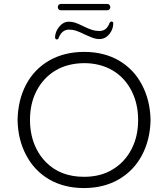

<svg xmlns="http://www.w3.org/2000/svg" viewBox="-20 -957 852 973"><path d="M647 -496Q613 -563 551 -600Q488 -637 406 -637Q321 -636 260 -599Q199 -562 165 -496Q132 -432 132 -349.5Q132 -267 165 -202Q184 -164 213 -135Q286 -61 406 -61Q491 -61 552 -99Q613 -136 647 -202Q680 -266 680 -348.5Q680 -431 647 -496ZM583 -650Q658 -606 699 -528Q741 -449 743 -349Q741 -249 699.5 -170.5Q658 -92 582 -48Q506 -4 405.5 -4Q305 -4 229 -48Q154 -92 113 -170Q71 -248 69 -349Q71 -450 112 -528Q153 -606 229 -650Q306 -694 406.5 -694Q507 -694 583 -650ZM259 -766Q259 -796 280 -821.5Q301 -847 329 -847Q346 -847 361 -842Q376 -837 402.5 -824Q429 -811 446.5 -805.5Q464 -800 482.5 -800Q501 -800 513 -808.5Q525 -817 533 -835Q533 -836 533 -836Q538 -848 545 -848Q549 -848 551.5 -845.5Q554 -843 554 -839Q554 -808 533.5 -783.5Q513 -759 484 -759Q468 -759 453.5 -764Q439 -769 408 -783Q382 -796 365 -801.5Q348 -807 330 -807Q295 -807 278 -767Q278 -766 278 -766Q275 -757 268 -757Q265 -757 262 -760Q259 -763 259 -766ZM289 -905Q282 -905 277.5 -909.5Q273 -914 273 -921Q273 -928 277.5 -932.5Q282 -937 289 -937H523Q530 -937 534.5 -932.5Q539 -928 539 -921Q539 -914 534.5 -909.5Q530 -905 523 -905Z"/></svg>

Font: Kurewa Gothic CJK TC Regular
Style: Regular
Weight: 400
Designer: Max Yao
Foundry: Max-Everyday
Version: Version 1.071; ttfautohint (v1.8.3)